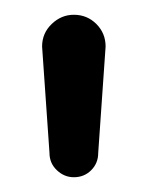

<svg xmlns="http://www.w3.org/2000/svg" viewBox="-20 -801 196 260"><path d="M80 -561Q67 -561 57 -570.5Q47 -580 47 -594L37 -738Q37 -756 50 -768.5Q63 -781 80 -781Q98 -781 110.5 -768.5Q123 -756 123 -738L113 -594Q113 -580 103.5 -570.5Q94 -561 80 -561Z"/></svg>

Font: Comfortaa Medium
Style: Regular
Weight: 500
Designer: Johan Aakerlund
Foundry: Johan Aakerlund
Version: Version 3.104; ttfautohint (v1.8.1.43-b0c9)